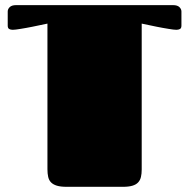

<svg xmlns="http://www.w3.org/2000/svg" viewBox="-20 -721 730 741"><path d="M163.1 -629.9Q131.3 -623 104.5 -617.7Q92.8 -615.2 81.3 -613.3Q69.8 -611.3 59.6 -609.6Q49.3 -607.9 41.3 -606.9Q33.2 -606 29.3 -606Q21 -606 15.4 -609.1Q9.8 -612.3 9.8 -622.1V-676.8Q9.8 -686 17.6 -693.6Q25.4 -701.2 42 -701.2H647.9Q664.6 -701.2 672.4 -693.6Q680.2 -686 680.2 -676.8V-622.1Q680.2 -612.3 674.6 -609.1Q668.9 -606 660.6 -606Q656.2 -606 648.4 -606.9Q640.6 -607.9 630.4 -609.6Q620.1 -611.3 608.6 -613.3Q597.2 -615.2 585.4 -617.7Q558.6 -623 526.9 -629.9V-66.9Q526.9 -50.3 523.9 -37.8Q521 -25.4 512.9 -16.8Q504.9 -8.3 490.7 -4.2Q476.6 0 454.6 0H236.8Q213.9 0 199.5 -4.4Q185.1 -8.8 177 -17.1Q168.9 -25.4 166 -38.1Q163.1 -50.8 163.1 -67.9Z"/></svg>

Font: Fascinate
Style: Regular
Weight: 900
Designer: Astigmatic (AOETI)
Foundry: Astigmatic (AOETI)
Version: Version 1.000